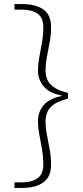

<svg xmlns="http://www.w3.org/2000/svg" viewBox="-20 -820 404 940"><path d="M313 -365V-337Q264 -325 240.5 -306.5Q217 -288 210 -267Q203 -246 203 -226Q203 -194 210 -158.5Q217 -123 223.5 -87Q230 -51 230 -13Q230 46 192 73Q154 100 89 100H51V73H84Q135 73 163.5 53Q192 33 192 -15Q192 -52 185.5 -89Q179 -126 172.5 -161Q166 -196 166 -227Q166 -272 193.5 -305Q221 -338 283 -350V-352Q221 -364 193.5 -397.5Q166 -431 166 -473Q166 -505 172.5 -540Q179 -575 185.5 -612Q192 -649 192 -686Q192 -734 163.5 -753.5Q135 -773 84 -773H51V-800H89Q154 -800 192 -774Q230 -748 230 -687Q230 -651 223.5 -614.5Q217 -578 210 -543Q203 -508 203 -475Q203 -456 210 -435Q217 -414 240.5 -395.5Q264 -377 313 -365Z"/></svg>

Font: Albert Sans ExtraLight
Style: Regular
Weight: 250
Designer: Andreas Rasmussen
Foundry: a.Foundry
Version: Version 1.025